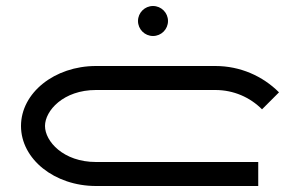

<svg xmlns="http://www.w3.org/2000/svg" viewBox="-20 -620 1020 640"><path d="M440 -550C440 -522.4 462.4 -500 490 -500C517.6 -500 540 -522.4 540 -550C540 -577.6 517.6 -600 490 -600C462.4 -600 440 -577.6 440 -550ZM840.8 0V-80H300C191.2 -80 130 -149 130 -200C130 -251 191.2 -320 300 -320H697.8C758.8 -320 813.5 -295.6 853.4 -255.6L910 -312.2C855.7 -366.5 780.7 -400 697.8 -400H300C161.8 -400 50 -310.5 50 -200C50 -89.5 161.8 0 300 0Z"/></svg>

Font: KetosagCBd
Style: Regular
Weight: 500
Designer: gluk
Foundry: gluk
Version: Version 00.0024